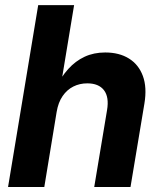

<svg xmlns="http://www.w3.org/2000/svg" viewBox="-20 -748 642 768"><path d="M206.5 -299.8 157.2 0H12.2L132.8 -727.5H276.4L221.2 -394H201.2Q224.1 -439.9 252.9 -471.9Q281.7 -503.9 318.4 -521Q355 -538.1 400.9 -538.1Q457 -538.1 495.8 -513.9Q534.7 -489.7 551.5 -444.1Q568.4 -398.4 557.6 -333.5L502 0H356.9L408.2 -307.6Q417 -359.4 396 -387Q375 -414.6 329.1 -414.6Q298.8 -414.6 273.4 -401.9Q248 -389.2 230.5 -363.8Q212.9 -338.4 206.5 -299.8Z"/></svg>

Font: Inter 24pt
Style: Bold Italic
Weight: 700
Italic angle: -9.3988°
Version: Version 4.001;git-66647c0bb